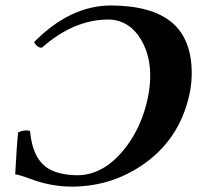

<svg xmlns="http://www.w3.org/2000/svg" viewBox="-20 -676 727 708"><path d="M388.7 -655.8Q540 -655.3 614.3 -592.8Q685.1 -532.7 687 -411.6Q687.5 -370.1 679.2 -331.1Q642.6 -157.7 497.6 -62.5Q383.8 11.7 245.6 12.2Q166 12.2 87.4 -18.1Q53.2 -30.8 36.1 -33.2Q41.5 -138.7 46.9 -188Q71.8 -199.2 90.8 -192.9Q100.1 -86.9 162.1 -52.2Q202.1 -30.3 265.1 -29.8Q363.3 -29.8 442.4 -130.9Q502 -208 524.4 -312Q551.8 -440.9 500.5 -529.3Q456.1 -603.5 378.4 -604Q250.5 -603 134.3 -500Q118.2 -500 107.9 -517.1Q106.4 -519.5 106 -521Q238.3 -655.3 388.7 -655.8Z"/></svg>

Font: Linux Libertine Slanted O
Style: Bold Slanted
Weight: 700
Designer: Philipp H. Poll
Foundry: Philipp H. Poll
Version: Version 5.0.0